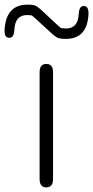

<svg xmlns="http://www.w3.org/2000/svg" viewBox="-71 -809 403 829"><path d="M129 0Q100 0 100 -36V-497Q100 -533 129 -533Q158 -533 158 -497V-36Q158 0 129 0ZM213 -641Q183 -641 172 -649Q156 -660 142 -674L94 -718Q82 -730 68 -741Q64 -744 46 -744Q-6 -744 -9 -680Q-11 -644 -32 -646Q-54 -647 -51 -683Q-44 -789 48 -789Q77 -789 87 -782Q103 -771 117 -757L165 -712Q177 -700 191 -689Q195 -686 214 -686Q266 -686 269 -749Q271 -785 292 -783Q313 -782 311 -746Q305 -641 213 -641Z"/></svg>

Font: Resource Han Rounded CN Light
Style: Regular
Weight: 300
Designer: Cyano Hao (round all glyphs); Ryoko NISHIZUKA 西塚涼子 (kana, bopomofo & ideographs); Paul D. Hunt (Latin, Greek & Cyrillic)
Foundry: Cyano Hao
Version: 0.990